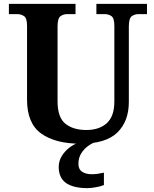

<svg xmlns="http://www.w3.org/2000/svg" viewBox="-20 -734 797 994"><path d="M397 10Q267 10 193.5 -42.5Q120 -95 120 -218V-600Q120 -640 104.5 -650.5Q89 -661 69 -661H26V-714H371V-661H329Q308 -661 293 -650Q278 -639 278 -596V-210Q278 -126 318.5 -93.5Q359 -61 427 -61Q494 -61 533 -96.5Q572 -132 572 -208V-600Q572 -640 557 -650.5Q542 -661 521 -661H479V-714H741V-661H698Q677 -661 662 -650Q647 -639 647 -596V-206Q647 -106 587.5 -48Q528 10 397 10ZM433 240Q360 240 322 213.5Q284 187 284 130Q284 99 301 72Q318 45 345 26Q372 7 402 0H479Q458 6 436.5 21.5Q415 37 400.5 60Q386 83 386 115Q386 142.8 405.5 155.4Q425 168 455 168Q469 168 484.5 166Q500 164 518 160V224Q502 231 475.5 235.5Q449 240 433 240Z"/></svg>

Font: Noto Serif Khojki
Style: Regular
Weight: 400
Designer: Juan Bruce
Version: Version 2.002